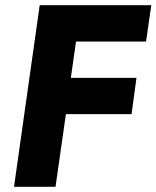

<svg xmlns="http://www.w3.org/2000/svg" viewBox="-20 -720 603 740"><path d="M34 0 133 -700H563L543 -560H273L253 -420H506L487 -280H234L194 0Z"/></svg>

Font: Finlandica
Style: Italic
Weight: 400
Italic angle: -8°
Designer: Niklas Ekholm, Juho Hiilivirta, Jaakko Suomalainen
Foundry: Helsinki Type Studio
Version: Version 1.064